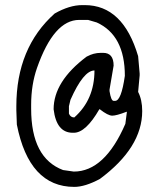

<svg xmlns="http://www.w3.org/2000/svg" viewBox="-20 -657 629 752"><path d="M302 -637H312Q462 -637 521 -437L527 -369V-362L521 -297Q537 -266 537 -222Q537 -79 371 44Q313 75 271 75Q94 75 46 -169L44 -225V-241Q44 -470 194 -604Q252 -637 302 -637ZM102 -247V-231Q102 -38 227 9L269 15Q390 15 471 -172L477 -219H475Q436 -204 419.5 -204Q403 -204 371 -229H369Q316 -137 269 -137H265Q201 -137 190 -229Q190 -338 319 -435Q346 -450 375 -450H384Q425 -450 425 -400L409 -306V-300Q415 -262 425 -262H431Q455 -262 469 -360Q469 -519 359 -569L325 -579H290Q191 -579 125 -391Q102 -325 102 -247ZM256 -266 250 -241V-212Q256 -197 271 -197Q350 -267 350 -381Q307 -381 256 -266Z"/></svg>

Font: Just Me Again Down Here
Style: Regular
Weight: 400
Designer: Kimberly Geswein
Foundry: Kimberly Geswein
Version: Version 1.002 2007